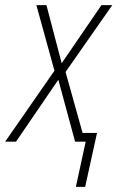

<svg xmlns="http://www.w3.org/2000/svg" viewBox="-59 -549 466 744"><path d="M235 175 273 0H232L167 -240L3 0H-39L152 -275L82 -529H121L180 -304L334 -529H376L195 -270L261 -34H317L271 175Z"/></svg>

Font: Noto Sans Condensed ExtraLight
Style: Italic
Weight: 200
Width: 3
Italic angle: -12°
Designer: Monotype Design Team
Foundry: Monotype Imaging Inc.
Version: Version 2.013; ttfautohint (v1.8.4.7-5d5b)